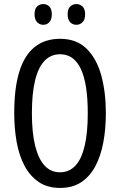

<svg xmlns="http://www.w3.org/2000/svg" viewBox="-20 -915 590 945"><path d="M501 -358Q501 -281 488.5 -214Q476 -147 449 -96.5Q422 -46 379.5 -18Q337 10 276 10Q214 10 171 -19Q128 -48 101 -98.5Q74 -149 62 -216Q50 -283 50 -359Q50 -481 75 -562Q100 -643 150.5 -683.5Q201 -724 276 -724Q357 -724 406.5 -675Q456 -626 478.5 -543.5Q501 -461 501 -358ZM137 -358Q137 -262 153 -197.5Q169 -133 199.5 -100Q230 -67 275 -67Q320 -67 350.5 -99Q381 -131 396.5 -196Q412 -261 412 -358Q412 -503 378 -575.5Q344 -648 276 -648Q230 -648 199 -615.5Q168 -583 152.5 -518.5Q137 -454 137 -358ZM150 -845Q150 -871 162.5 -883Q175 -895 193 -895Q211 -895 223 -882.5Q235 -870 235 -845Q235 -819 223 -806Q211 -793 193 -793Q175 -793 162.5 -806Q150 -819 150 -845ZM313 -845Q313 -871 325.5 -883Q338 -895 356 -895Q374 -895 386.5 -882.5Q399 -870 399 -845Q399 -819 386.5 -806Q374 -793 356 -793Q337 -793 325 -806Q313 -819 313 -845Z"/></svg>

Font: Noto Sans Thai ExtraCondensed
Style: Regular
Weight: 400
Width: 2
Designer: Monotype Design Team
Foundry: Monotype Imaging Inc.
Version: Version 2.002